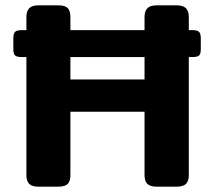

<svg xmlns="http://www.w3.org/2000/svg" viewBox="-20 -700 773 720"><path d="M733 -556V-516Q733 -498 726.5 -492Q720 -486 701 -486H688V-43Q688 -21 677.5 -10.5Q667 0 642 0H568Q543 0 532.5 -10.5Q522 -21 522 -43V-281H244V-43Q244 -21 234 -10.5Q224 0 199 0H124Q100 0 89.5 -10.5Q79 -21 79 -43V-486H62Q43 -486 36.5 -492Q30 -498 30 -516V-556Q30 -574 36.5 -580.5Q43 -587 62 -587H79V-636Q79 -658 89.5 -669Q100 -680 124 -680H199Q224 -680 234 -669.5Q244 -659 244 -636V-587H522V-636Q522 -658 532.5 -669Q543 -680 568 -680H642Q667 -680 677.5 -669Q688 -658 688 -636V-587H701Q720 -587 726.5 -580.5Q733 -574 733 -556ZM522 -486H244V-402H522Z"/></svg>

Font: Mitr Medium
Style: Regular
Weight: 500
Designer: Thanarat Vachiruckul
Foundry: Cadson Demak
Version: Version 1.002